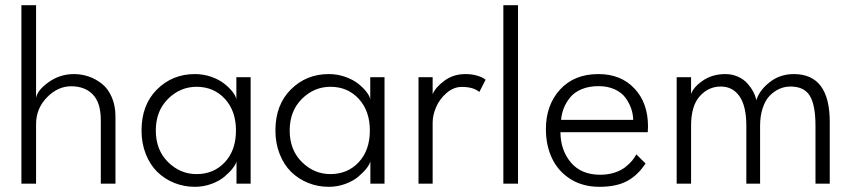

<svg xmlns="http://www.w3.org/2000/svg" viewBox="-20 -708 3296 740"><path d="M264.5 -422.5Q294.5 -422.5 322.2 -413Q350 -403.5 373.5 -384.5Q397 -365.5 411 -333Q425 -300.5 425 -259V0H368.5V-245.5Q368.5 -312 337.8 -343.8Q307 -375.5 254.5 -375.5Q202.5 -375.5 160.8 -332.5Q119 -289.5 119 -229.5V0H62.5V-688H119V-331Q124.5 -361 168 -391.8Q211.5 -422.5 264.5 -422.5Z M891.5 0V-86Q889 -75 876.8 -59.2Q864.5 -43.5 845 -27Q825.5 -10.5 795 0.8Q764.5 12 731 12Q689 12 651.8 -3Q614.5 -18 586.5 -45.2Q558.5 -72.5 542 -114Q525.5 -155.5 525.5 -205Q525.5 -304 585 -363.2Q644.5 -422.5 731 -422.5Q764.5 -422.5 794.8 -411.8Q825 -401 844.8 -385.2Q864.5 -369.5 876.8 -353.5Q889 -337.5 891 -325V-410.5H946V0ZM737.5 -37Q804 -37 846.8 -83Q889.5 -129 889.5 -205Q889.5 -280.5 846.8 -327Q804 -373.5 737.5 -373.5Q674.5 -373.5 627.5 -326.8Q580.5 -280 580.5 -205Q580.5 -130 627.5 -83.5Q674.5 -37 737.5 -37Z M1407.5 0V-86Q1405 -75 1392.8 -59.2Q1380.5 -43.5 1361 -27Q1341.5 -10.5 1311 0.8Q1280.5 12 1247 12Q1205 12 1167.8 -3Q1130.5 -18 1102.5 -45.2Q1074.5 -72.5 1058 -114Q1041.5 -155.5 1041.5 -205Q1041.5 -304 1101 -363.2Q1160.5 -422.5 1247 -422.5Q1280.5 -422.5 1310.8 -411.8Q1341 -401 1360.8 -385.2Q1380.5 -369.5 1392.8 -353.5Q1405 -337.5 1407 -325V-410.5H1462V0ZM1253.5 -37Q1320 -37 1362.8 -83Q1405.5 -129 1405.5 -205Q1405.5 -280.5 1362.8 -327Q1320 -373.5 1253.5 -373.5Q1190.5 -373.5 1143.5 -326.8Q1096.5 -280 1096.5 -205Q1096.5 -130 1143.5 -83.5Q1190.5 -37 1253.5 -37Z M1647.5 0H1593V-410.5H1647.5V-345Q1658.5 -371.5 1693 -397Q1727.5 -422.5 1773.5 -422.5Q1800 -422.5 1821.2 -415.8Q1842.5 -409 1851.5 -400.5L1827.5 -353.5Q1804.5 -373 1760 -373Q1728 -373 1701 -349.5Q1674 -326 1660.8 -295Q1647.5 -264 1647.5 -235.5Z M1976.5 0H1920V-688H1976.5Z M2140 -198.5Q2140.5 -129 2180.2 -81.8Q2220 -34.5 2293.5 -34.5Q2323 -34.5 2348 -42.5Q2373 -50.5 2389.5 -63.5Q2406 -76.5 2416 -88.5Q2426 -100.5 2432.5 -113L2468 -78Q2438.5 -32.5 2397 -10.2Q2355.5 12 2290.5 12Q2226.5 12 2179.2 -17.5Q2132 -47 2108 -97Q2084 -147 2084 -210.5Q2084 -303 2138.5 -362.8Q2193 -422.5 2286.5 -422.5Q2373 -422.5 2425.2 -367Q2477.5 -311.5 2477.5 -221Q2477.5 -208.5 2476.5 -198.5ZM2420.5 -246Q2420 -268 2412.8 -289.2Q2405.5 -310.5 2391 -330.8Q2376.5 -351 2349.5 -363.5Q2322.5 -376 2287 -376Q2249.5 -376 2221.2 -364Q2193 -352 2177 -332Q2161 -312 2152.8 -290.8Q2144.5 -269.5 2142.5 -246Z M3039.5 -422.5Q3178 -422.5 3178 -238V0H3123V-223Q3123 -303 3101.2 -338.8Q3079.5 -374.5 3026.5 -374.5Q3004.5 -374.5 2984.5 -365.8Q2964.5 -357 2947.2 -339.8Q2930 -322.5 2919.8 -292.2Q2909.5 -262 2909.5 -223V0H2856.5V-223Q2856.5 -299 2830.2 -336.8Q2804 -374.5 2758 -374.5Q2710.5 -374.5 2677 -337.2Q2643.5 -300 2643.5 -223V0H2588V-410.5H2643.5V-345.5Q2652.5 -372.5 2689.2 -397.5Q2726 -422.5 2776 -422.5Q2802.5 -422.5 2824.8 -412.2Q2847 -402 2861 -386Q2875 -370 2883.5 -353.8Q2892 -337.5 2895 -321.5Q2907 -360.5 2946.8 -391.5Q2986.5 -422.5 3039.5 -422.5Z"/></svg>

Font: League Spartan Light
Style: Regular
Weight: 277
Foundry: The League of Moveable Type
Version: Version 2.002